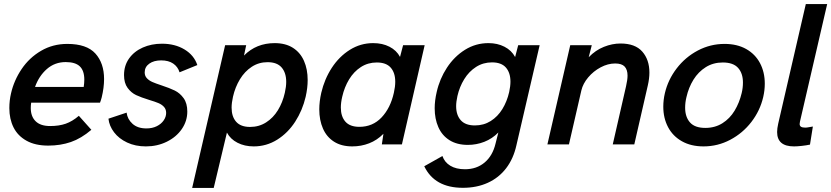

<svg xmlns="http://www.w3.org/2000/svg" viewBox="-20 -710 4087 944"><path d="M25.9 -178.7Q25.9 -215.8 34.2 -251Q48.8 -314.9 86.4 -370.6Q124 -426.3 181.9 -460.2Q239.7 -494.1 311 -494.1Q406.2 -494.1 449 -446.8Q491.7 -399.4 491.7 -321.3Q491.7 -279.3 480 -231Q476.1 -216.3 471.7 -205.1H133.3Q131.3 -192.9 131.3 -178.7Q131.3 -137.2 155.3 -113.8Q179.2 -90.3 226.6 -90.3Q270.5 -90.3 303.2 -101.8Q335.9 -113.3 367.7 -140.6L429.2 -71.8Q379.4 -29.3 328.4 -11.7Q277.3 5.9 217.3 5.9Q153.3 5.9 110.4 -18.1Q67.4 -42 46.6 -83.5Q25.9 -125 25.9 -178.7ZM391.6 -282.7Q394.5 -302.7 394.5 -318.4Q394.5 -362.3 372.6 -383.5Q350.6 -404.8 303.2 -404.8Q249.5 -404.8 210.4 -370.6Q171.4 -336.4 152.3 -282.7Z M513.2 -126.5 602.5 -156.2Q606.4 -124 631.6 -101.3Q656.7 -78.6 699.7 -78.6Q729 -78.6 751 -89.6Q772.9 -100.6 784.9 -118.2Q796.9 -135.7 796.9 -154.8Q796.9 -172.9 786.1 -184.6Q775.4 -196.3 759 -203.1Q742.7 -210 713.4 -218.8Q673.8 -231 649.4 -242.4Q625 -253.9 607.4 -277.8Q589.8 -301.8 589.8 -340.8Q589.8 -387.7 614.7 -422.6Q639.6 -457.5 682.1 -476.3Q724.6 -495.1 776.4 -495.1Q840.3 -495.1 887.2 -466.8Q934.1 -438.5 950.2 -390.1L862.8 -354.5Q854.5 -381.8 831.5 -397.5Q808.6 -413.1 772.5 -413.1Q736.3 -413.1 713.9 -397Q691.4 -380.9 691.4 -354Q691.4 -336.9 702.1 -325.4Q712.9 -314 729 -306.9Q745.1 -299.8 773.4 -290.5Q813.5 -277.3 839.1 -264.9Q864.7 -252.4 882.8 -227.3Q900.9 -202.1 900.9 -161.6Q900.9 -114.7 873.8 -75.4Q846.7 -36.1 800 -13.2Q753.4 9.8 697.3 9.8Q645.5 9.8 605 -9.3Q564.5 -28.3 540.8 -59.6Q517.1 -90.8 513.2 -126.5Z M1086.9 -487.8H1190.4L1179.7 -437Q1240.2 -498 1330.6 -498Q1383.8 -498 1420.2 -474.9Q1456.5 -451.7 1474.6 -410.6Q1492.7 -369.6 1492.7 -316.4Q1492.7 -277.8 1482.9 -234.4Q1467.3 -167.5 1431.4 -111.8Q1395.5 -56.2 1342.8 -23.2Q1290 9.8 1227.5 9.8Q1182.6 9.8 1147.7 -8.1Q1112.8 -25.9 1095.7 -58.1L1030.8 213.9H924.8ZM1380.4 -253.9Q1387.2 -283.7 1387.2 -307.6Q1387.2 -352.1 1364.7 -378.2Q1342.3 -404.3 1295.4 -404.3Q1252.4 -404.3 1217.8 -381.6Q1183.1 -358.9 1159.7 -320.3Q1136.2 -281.7 1125.5 -234.4Q1118.7 -204.6 1118.7 -180.7Q1118.7 -136.7 1141.1 -111.3Q1163.6 -85.9 1209.5 -85.9Q1253.4 -85.9 1288.3 -108.2Q1323.2 -130.4 1346.4 -168.2Q1369.6 -206.1 1380.4 -253.9Z M2067.9 -487.8 1956.1 0H1857.4L1865.2 -52.2Q1834 -20.5 1794.9 -5.4Q1755.9 9.8 1711.9 9.8Q1658.7 9.8 1622.3 -13.4Q1585.9 -36.6 1567.9 -77.9Q1549.8 -119.1 1549.8 -172.4Q1549.8 -210.4 1559.6 -253.9Q1575.2 -320.8 1611.3 -376.5Q1647.5 -432.1 1700.2 -465.1Q1752.9 -498 1814.9 -498Q1860.4 -498 1895 -480.2Q1929.7 -462.4 1946.8 -430.2L1961.9 -487.8ZM1923.3 -308.1Q1923.3 -352.1 1901.1 -377.4Q1878.9 -402.8 1832.5 -402.8Q1789.1 -402.8 1754.4 -380.4Q1719.7 -357.9 1696.5 -319.8Q1673.3 -281.7 1662.6 -234.4Q1655.8 -205.6 1655.8 -181.2Q1655.8 -137.2 1678.2 -111.8Q1700.7 -86.4 1747.1 -86.4Q1812.5 -86.4 1856.2 -132.8Q1899.9 -179.2 1916.5 -253.9Q1923.3 -283.7 1923.3 -308.1Z M2255.9 213.4Q2116.7 213.4 2065.9 107.4L2155.3 57.1Q2165.5 87.4 2193.8 104.7Q2222.2 122.1 2266.1 122.1Q2323.2 122.1 2362.8 88.9Q2402.3 55.7 2416.5 -4.4L2430.2 -58.6Q2399.9 -27.8 2361.1 -12.7Q2322.3 2.4 2280.3 2.4Q2226.6 2.4 2189.9 -20.8Q2153.3 -43.9 2135.3 -84.7Q2117.2 -125.5 2117.2 -177.7Q2117.2 -215.3 2127 -257.3Q2141.6 -322.3 2177.5 -377.2Q2213.4 -432.1 2266.1 -465.1Q2318.8 -498 2381.8 -498Q2425.8 -498 2460.4 -480.2Q2495.1 -462.4 2512.7 -429.7L2527.8 -487.8H2633.3L2519 4.4Q2504.4 70.3 2468.5 117.2Q2432.6 164.1 2378.4 188.7Q2324.2 213.4 2255.9 213.4ZM2483.4 -257.3Q2489.7 -286.1 2489.7 -308.6Q2489.7 -352.1 2467.5 -377.7Q2445.3 -403.3 2398.9 -403.3Q2355.5 -403.3 2320.6 -380.9Q2285.6 -358.4 2262.5 -320.8Q2239.3 -283.2 2229 -237.8Q2222.7 -209.5 2222.7 -188Q2222.7 -144.5 2245.4 -118.9Q2268.1 -93.3 2314.9 -93.3Q2358.4 -93.3 2392.8 -115Q2427.2 -136.7 2450 -173.8Q2472.7 -210.9 2483.4 -257.3Z M2783.7 -487.8H2889.6L2874.5 -428.7Q2908.2 -463.4 2949.2 -479.7Q2990.2 -496.1 3030.8 -496.1Q3103 -496.1 3137.9 -456.3Q3172.9 -416.5 3172.9 -353Q3172.9 -323.7 3165 -289.6L3098.6 0H2992.7L3058.1 -286.1Q3065.4 -317.9 3065.4 -338.4Q3065.4 -367.2 3051.3 -382.6Q3037.1 -397.9 3004.4 -397.9Q2968.8 -397.9 2933.1 -378.9Q2897.5 -359.9 2871.8 -329.3Q2846.2 -298.8 2838.4 -265.6L2777.3 0H2671.4Z M3241.2 -185.5Q3241.2 -218.8 3249 -252Q3264.6 -318.4 3307.1 -373.8Q3349.6 -429.2 3411.1 -461.7Q3472.7 -494.1 3542.5 -494.1Q3604 -494.1 3648.7 -469Q3693.4 -443.8 3716.8 -399.4Q3740.2 -355 3740.2 -298.8Q3740.2 -265.6 3732.4 -232.4Q3716.8 -165.5 3674.3 -110.4Q3631.8 -55.2 3570.3 -22.7Q3508.8 9.8 3439 9.8Q3377.4 9.8 3332.8 -15.4Q3288.1 -40.5 3264.6 -85Q3241.2 -129.4 3241.2 -185.5ZM3626.5 -252Q3632.8 -277.8 3632.8 -304.2Q3632.8 -349.6 3608.9 -376.2Q3585 -402.8 3533.7 -402.8Q3486.8 -402.8 3450.2 -379.9Q3413.6 -356.9 3389.6 -318.4Q3365.7 -279.8 3355 -232.4Q3348.6 -206.5 3348.6 -180.2Q3348.6 -134.8 3372.6 -107.9Q3396.5 -81.1 3447.8 -81.1Q3495.1 -81.1 3531.7 -104Q3568.4 -127 3591.8 -165.8Q3615.2 -204.6 3626.5 -252Z M3800.8 -61Q3800.8 -78.1 3806.2 -102.1L3941.9 -689.9H4046.9L3913.1 -111.8Q3911.6 -105.5 3911.6 -100.6Q3911.6 -90.8 3918.5 -86.7Q3925.3 -82.5 3939.9 -82.5Q3946.3 -82.5 3959.5 -85Q3972.7 -87.4 3976.6 -87.9L3962.4 1Q3944.3 4.9 3921.9 7.3Q3899.4 9.8 3883.8 9.8Q3800.8 9.8 3800.8 -61Z"/></svg>

Font: Acari Sans SemiBold
Style: Italic
Weight: 600
Italic angle: -13°
Designer: Alfredo Marco Pradil and Stefan Peev
Foundry: Hanken Design Co.
Version: Version 1.045;January 11, 2019;FontCreator 11.5.0.2425 64-bi